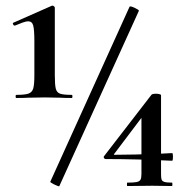

<svg xmlns="http://www.w3.org/2000/svg" viewBox="-20 -654 647 676"><path d="M37 -320Q68 -320 80.5 -324.5Q93 -329 97 -342.5Q101 -356 101 -389V-508Q101 -549 97 -564Q93 -579 79 -579Q72 -579 59.5 -574.5Q47 -570 33 -564H31Q28 -564 26 -568.5Q24 -573 27 -574L163 -634H165Q168 -634 170.5 -631.5Q173 -629 173 -627V-389Q173 -355 176.5 -341.5Q180 -328 192 -324Q204 -320 233 -320Q235 -320 235 -314.5Q235 -309 233 -309Q207 -309 192 -310L138 -311L80 -310Q64 -309 37 -309Q35 -309 35 -314.5Q35 -320 37 -320ZM157 -14 436 -630Q438 -634 454 -626.5Q470 -619 469 -616L189 1Q188 4 172 -4Q156 -12 157 -14ZM586 -11Q587 -9 587 -5Q587 -1 586 1L516 0L428 1Q427 1 427 -5Q427 -11 428 -11Q451 -11 461 -13Q471 -15 474.5 -21Q478 -27 478 -41V-254L496 -263L382 -112Q379 -109 384 -109Q451 -109 547 -113L586 -115Q589 -115 589 -102Q589 -88 586 -88Q460 -94 352 -94Q348 -94 346 -98Q344 -102 347 -105L513 -320Q516 -324 529 -324Q536 -324 541.5 -322.5Q547 -321 547 -319V-41Q547 -27 549 -21.5Q551 -16 559 -13.5Q567 -11 586 -11Z"/></svg>

Font: Cormorant Infant
Style: Bold
Weight: 700
Designer: Christian Thalmann (Catharsis Fonts)
Foundry: Catharsis Fonts
Version: Version 4.000